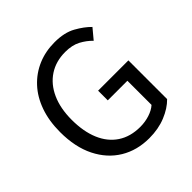

<svg xmlns="http://www.w3.org/2000/svg" viewBox="-196 -907 1080 1080"><g transform="rotate(-45 344.5 -366.5)"><path d="M389 13Q292 13 217.5 -32Q143 -77 100.5 -162Q58 -247 58 -366Q58 -455 83 -525.5Q108 -596 153.5 -645Q199 -694 260 -720Q321 -746 394 -746Q471 -746 522 -717.5Q573 -689 605 -656L555 -596Q527 -625 489.5 -645Q452 -665 397 -665Q323 -665 268 -629Q213 -593 183 -526.5Q153 -460 153 -369Q153 -276 181.5 -208.5Q210 -141 265 -104.5Q320 -68 398 -68Q437 -68 472.5 -79.5Q508 -91 530 -111V-303H374V-380H615V-72Q579 -35 520.5 -11Q462 13 389 13Z"/></g></svg>

Font: Noto Sans TC Thin
Style: Regular
Weight: 400
Version: Version 2.004-H2;hotconv 1.0.118;makeotfexe 2.5.65603